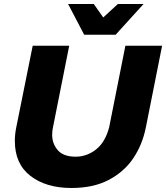

<svg xmlns="http://www.w3.org/2000/svg" viewBox="-20 -929 828 957"><path d="M336 8Q210 8 132 -52Q54 -112 54 -226Q54 -260 61 -294L143 -701H325L244 -294Q240 -277 240 -257Q240 -213 268 -180.5Q296 -148 357 -148Q412 -148 458 -183.5Q504 -219 524 -294L605 -701H788L707 -294Q690 -208.5 644.5 -140.5Q599 -72.5 520.5 -31.5Q444.5 8 336 8ZM556.5 -756H399.5L319.5 -909H447.5L494.5 -842L567.5 -909H695.5Z"/></svg>

Font: Argentum Novus
Style: Bold Italic
Weight: 700
Designer: Julieta Ulanovsky (font) & Cristiano Sobral (main changes)
Foundry: Julieta Ulanovsky (font) & Cristiano Sobral (main changes)
Version: Version 3.00;November 27, 2020;FontCreator 13.0.0.2655 64-bi